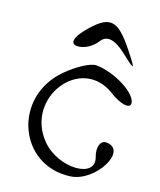

<svg xmlns="http://www.w3.org/2000/svg" viewBox="-209 -1319 1227 1471"><g transform="rotate(20 404.0 -583.5)"><path d="M221 -706C-77 -408 141 78 547 20C741 -8 895 -318 715 -318C668 -318 650 -256 677 -185C737 -26 435 -6 282 -159C11 -430 308 -885 626 -687C714 -632 794 -620 794 -662C794 -741 591 -847 441 -847C396 -847 300 -785 221 -706ZM251 -935C304 -935 368 -975 401 -1028C439 -1090 507 -1082 604 -1006C732 -905 736 -909 631 -1041C477 -1235 409 -1241 267 -1068C202 -989 195 -935 251 -935Z"/></g></svg>

Font: Venom Sans
Style: Regular
Weight: 400
Version: Version 1.001